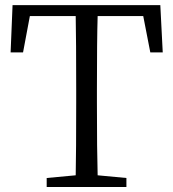

<svg xmlns="http://www.w3.org/2000/svg" viewBox="-20 -749 692 769"><path d="M553.7 -684.6H371.1Q368.2 -589.8 368.2 -391.6V-336.9Q368.2 -142.6 371.1 -46.9L486.3 -36.1V0H167V-36.1L283.2 -46.9Q285.2 -141.6 285.2 -336.9V-391.6Q285.2 -588.9 283.2 -684.6H99.6L72.3 -539.1H22.5L30.3 -728.5H622.1L631.8 -539.1H582Z"/></svg>

Font: Bpmf Zihi Serif Regular
Style: Regular
Weight: 400
Foundry: But Ko
Version: Version 1.320